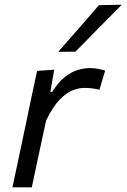

<svg xmlns="http://www.w3.org/2000/svg" viewBox="-20 -798 539 818"><path d="M33 0Q44 -53.5 55.5 -105.5Q66 -156.5 79.5 -219L90 -268.5Q100 -317 112.2 -375.2Q124.5 -433.5 138 -496L211 -501L194.5 -406.5H202.5Q228.5 -448.5 256.5 -470.2Q284.5 -492 311.8 -500Q339 -508 362.5 -508Q380 -508 397.5 -504.8Q415 -501.5 428 -497L403.5 -415.5Q385 -420.5 369.5 -422Q354 -423.5 338.5 -423.5Q317 -423.5 290.8 -413.8Q264.5 -404 235.2 -374.5Q206 -345 176.5 -285L161.5 -215.5Q149 -156.5 138 -106Q127 -55 115.5 0ZM228 -577Q272.5 -627.5 315.5 -677Q358.5 -726 401.5 -776L499 -778Q448.5 -727 399.2 -677.2Q350 -627.5 301.5 -578Z"/></svg>

Font: Heraclito
Style: Italic
Weight: 400
Italic angle: -12°
Designer: Kostas Bartsokas (font) & Cristiano Sobral (main changes)
Foundry: Kostas Bartsokas (font) & Cristiano Sobral (main changes)
Version: Version 1.00;July 8, 2020;FontCreator 13.0.0.2655 64-bit